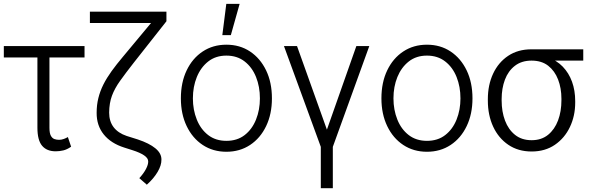

<svg xmlns="http://www.w3.org/2000/svg" viewBox="-28 -789 3139 1013"><path d="M418 -545.9V-485.8H-7.8V-545.9ZM169.4 -545.9H232.9V-115.2Q232.9 -85.9 240.5 -72.5Q248 -59.1 259.5 -55.2Q271 -51.3 283.7 -51.3Q296.4 -51.3 308.8 -55.9Q321.3 -60.5 330.1 -65.9L347.2 -15.1Q325.7 0 305.7 4.6Q285.6 9.3 265.6 9.3Q218.8 9.3 194.1 -20Q169.4 -49.3 169.4 -115.2Z M818.8 -727.5H850.1V-676.8L677.2 -457.5Q634.8 -403.3 606 -363Q577.1 -322.8 562.7 -283.9Q548.3 -245.1 547.9 -194.8Q547.9 -148.9 571.5 -117.9Q595.2 -86.9 640.1 -71.8L699.2 -53.2Q759.3 -33.2 791.7 -6.6Q824.2 20 823.7 53.2Q824.2 83 803.7 117.9Q783.2 152.8 746.6 185.5L707 150.9Q730 126 742.2 102.5Q754.4 79.1 753.9 62.5Q753.9 45.4 732.4 30.8Q710.9 16.1 670.9 3.4L627.9 -10.3Q557.1 -32.7 519.3 -79.8Q481.4 -127 481.9 -193.8Q481.9 -235.4 491 -271.7Q500 -308.1 517.3 -342.8Q534.7 -377.4 560.8 -413.6Q586.9 -449.7 621.1 -490.2ZM446.3 -727.5H830.6V-667.5H446.3Z M1166.5 11.7Q1095.7 11.7 1041.5 -24.2Q987.3 -60.1 956.8 -123.8Q926.3 -187.5 926.3 -270Q926.3 -354 956.8 -417.7Q987.3 -481.4 1041.5 -517.3Q1095.7 -553.2 1166.5 -553.2Q1237.3 -553.2 1291.3 -517.3Q1345.2 -481.4 1376 -417.7Q1406.7 -354 1406.7 -270Q1406.7 -187.5 1376.2 -123.8Q1345.7 -60.1 1291.5 -24.2Q1237.3 11.7 1166.5 11.7ZM1166.5 -45.9Q1223.6 -45.9 1262.9 -76.4Q1302.2 -106.9 1322.8 -158.2Q1343.3 -209.5 1343.3 -270Q1343.3 -331.5 1322.8 -382.8Q1302.2 -434.1 1262.7 -464.8Q1223.1 -495.6 1166.5 -495.6Q1109.9 -495.6 1070.6 -464.6Q1031.2 -433.6 1010.5 -382.6Q989.7 -331.5 989.7 -270Q989.7 -209.5 1010.3 -158.2Q1030.8 -106.9 1070.3 -76.4Q1109.9 -45.9 1166.5 -45.9ZM1145 -603.5 1166 -768.6H1236.3L1189.9 -603.5Z M1470.2 -545.9H1539.1L1696.8 -105L1852.1 -545.9H1920.4L1728 -14.2V204.1H1664.6V-14.2Z M2224.6 11.7Q2153.8 11.7 2099.6 -24.2Q2045.4 -60.1 2014.9 -123.8Q1984.4 -187.5 1984.4 -270Q1984.4 -354 2014.9 -417.7Q2045.4 -481.4 2099.6 -517.3Q2153.8 -553.2 2224.6 -553.2Q2295.4 -553.2 2349.4 -517.3Q2403.3 -481.4 2434.1 -417.7Q2464.8 -354 2464.8 -270Q2464.8 -187.5 2434.3 -123.8Q2403.8 -60.1 2349.6 -24.2Q2295.4 11.7 2224.6 11.7ZM2224.6 -45.9Q2281.7 -45.9 2321 -76.4Q2360.4 -106.9 2380.9 -158.2Q2401.4 -209.5 2401.4 -270Q2401.4 -331.5 2380.9 -382.8Q2360.4 -434.1 2320.8 -464.8Q2281.2 -495.6 2224.6 -495.6Q2168 -495.6 2128.7 -464.6Q2089.4 -433.6 2068.6 -382.6Q2047.9 -331.5 2047.9 -270Q2047.9 -209.5 2068.4 -158.2Q2088.9 -106.9 2128.4 -76.4Q2168 -45.9 2224.6 -45.9Z M2545.9 -258.3V-266.1Q2545.9 -340.8 2573.7 -400.4Q2601.6 -460 2653.1 -494.4Q2704.6 -528.8 2775.4 -528.8Q2790 -527.3 2801.8 -520.3Q2813.5 -513.2 2827.6 -504.2Q2841.8 -495.1 2862.3 -486.8Q2908.7 -470.7 2940.9 -437.5Q2973.1 -404.3 2990 -357.9Q3006.8 -311.5 3006.8 -255.4V-247.6Q3006.8 -177.7 2979 -119.1Q2951.2 -60.5 2899.7 -25.1Q2848.1 10.3 2776.9 10.3Q2706.1 10.3 2654.1 -24.9Q2602.1 -60.1 2574 -120.8Q2545.9 -181.6 2545.9 -258.3ZM2618.7 -266.1V-258.3Q2618.7 -200.2 2636.5 -152.8Q2654.3 -105.5 2689.5 -77.4Q2724.6 -49.3 2776.9 -49.3Q2828.6 -49.3 2863.5 -77.6Q2898.4 -106 2916.3 -153.6Q2934.1 -201.2 2934.1 -260.3V-268.1Q2934.1 -323.7 2916.5 -369.4Q2898.9 -415 2864.3 -442.1Q2829.6 -469.2 2776.4 -469.2Q2724.1 -469.2 2688.7 -441.9Q2653.3 -414.6 2636 -368.7Q2618.7 -322.8 2618.7 -266.1ZM3049.3 -528.8V-469.2H2775.4V-528.8Z"/></svg>

Font: Inter Tight Light
Style: Regular
Weight: 300
Designer: Rasmus Andersson
Foundry: rsms
Version: Version 3.004